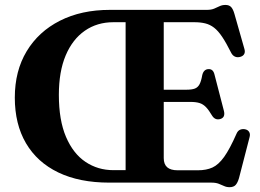

<svg xmlns="http://www.w3.org/2000/svg" viewBox="-20 -740 1055 778"><path d="M425.5 -700H818Q836 -700 847.8 -705Q859.5 -710 870 -715Q880.5 -720 893.5 -720Q908.5 -720 916.5 -711.5Q924.5 -703 930 -683.5L970 -543Q974 -530.5 970 -522Q966 -513.5 955 -510Q942.5 -506 932.2 -510.5Q922 -515 916 -527.5Q896.5 -566.5 880.2 -590.8Q864 -615 847.5 -627.8Q831 -640.5 811.8 -645.2Q792.5 -650 767.5 -650H643.5V-99.5Q643.5 -74.5 657.5 -62.2Q671.5 -50 699.5 -50H782Q816 -50 840.8 -61.2Q865.5 -72.5 888.2 -104.2Q911 -136 938.5 -198.5Q943.5 -210 952.2 -214Q961 -218 971.5 -216.5Q984 -214.5 989.5 -205.5Q995 -196.5 991 -183L948.5 -18.5Q943 0.5 934.8 9.5Q926.5 18.5 910 18.5Q898 18.5 888 13.8Q878 9 866 4.5Q854 0 836.5 0H422.5Q302 0 216.2 -41.2Q130.5 -82.5 85.2 -159.8Q40 -237 40 -344.5Q40 -452.5 88 -532.2Q136 -612 222.8 -656Q309.5 -700 425.5 -700ZM218.5 -355.5Q218.5 -253 247.5 -185.2Q276.5 -117.5 326.5 -84Q376.5 -50.5 439.5 -50.5H489V-650H439.5Q373.5 -650 323.8 -615.5Q274 -581 246.2 -515.5Q218.5 -450 218.5 -355.5ZM584 -376.5H736.5Q757.5 -376.5 769.8 -381.2Q782 -386 788.8 -399Q795.5 -412 799.5 -435.5Q805 -459 824.5 -460Q843.5 -461 849 -438.5L887.5 -290Q893.5 -264.5 873.5 -258Q852.5 -251.5 840 -270.5Q826.5 -293.5 814.8 -305.8Q803 -318 788.5 -322.5Q774 -327 752 -327H584Z"/></svg>

Font: Fraunces SemiBold
Style: Regular
Weight: 600
Version: Version 1.000;[b76b70a41]